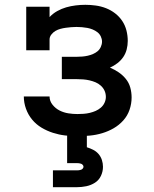

<svg xmlns="http://www.w3.org/2000/svg" viewBox="-20 -558 640 798"><path d="M302 8Q276 8 250.5 5Q225 2 200 -6Q175 -14 152.5 -27.5Q130 -41 113.5 -61Q97 -81 88 -106Q79 -131 79 -157Q79 -157 79 -157Q79 -157 79 -157H186Q186 -138 198.5 -122.5Q211 -107 228 -98.5Q245 -90 264 -87Q283 -84 302 -84Q315 -84 328 -85Q341 -86 353.5 -89Q366 -92 377.5 -97Q389 -102 399 -110.5Q409 -119 414.5 -131Q420 -143 420 -155Q420 -155 420 -155Q420 -155 420 -155Q420 -155 420 -155Q420 -155 420 -155Q420 -169 414.5 -181Q409 -193 399 -202Q389 -211 377 -216Q365 -221 352 -224Q339 -227 326 -228Q313 -229 300 -229H237V-322H300Q311 -322 322.5 -323Q334 -324 345 -326.5Q356 -329 366.5 -333.5Q377 -338 385.5 -345Q394 -352 399 -363Q404 -374 404 -385Q404 -396 399 -406.5Q394 -417 385 -424Q376 -431 365 -435.5Q354 -440 343 -442Q332 -444 320.5 -445Q309 -446 298 -446Q287 -446 275.5 -445Q264 -444 253 -442.5Q242 -441 231 -438Q220 -435 210.5 -429.5Q201 -424 193.5 -414.5Q186 -405 186 -394V-349H89V-530H186V-487Q200 -502 218 -512Q236 -522 255 -527.5Q274 -533 294.5 -535.5Q315 -538 335 -538Q356 -538 378 -535Q400 -532 420.5 -524Q441 -516 458.5 -502.5Q476 -489 488 -471Q500 -453 505.5 -431.5Q511 -410 511 -388Q511 -370 506.5 -352.5Q502 -335 492 -320.5Q482 -306 467.5 -295Q453 -284 437 -277Q456 -269 473 -257.5Q490 -246 503 -230Q516 -214 521.5 -194Q527 -174 527 -153Q527 -127 518.5 -102Q510 -77 492.5 -57.5Q475 -38 452.5 -25Q430 -12 405 -4.5Q380 3 354 5.5Q328 8 302 8ZM200 220V150H300Q304 150 308.5 149.5Q313 149 317 147.5Q321 146 324 142.5Q327 139 327 135Q327 131 324 127.5Q321 124 317 122.5Q313 121 308.5 120.5Q304 120 300 120H259V0H341V54Q354 58 367 64.5Q380 71 389.5 82Q399 93 403.5 107Q408 121 408 135Q408 155 399.5 173Q391 191 374.5 201.5Q358 212 338.5 216Q319 220 300 220Z"/></svg>

Font: Iosevka Slab Semibold Extended
Style: Regular
Weight: 600
Width: 7
Monospace: yes
Designer: Belleve Invis
Foundry: Belleve Invis
Version: Version 11.1.0; ttfautohint (v1.8.3)